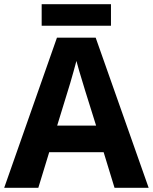

<svg xmlns="http://www.w3.org/2000/svg" viewBox="-20 -897 730 917"><path d="M527 0 475 -170H215L163 0H0L252 -717H437L690 0ZM387 -463Q382 -480 374 -506Q366 -532 358 -559Q350 -586 345 -606Q340 -586 331.5 -556.5Q323 -527 315.5 -500.5Q308 -474 304 -463L253 -297H439ZM510 -877V-774H179V-877Z"/></svg>

Font: Noto Sans Gurmukhi
Style: Regular
Weight: 400
Designer: Jelle Bosma - Monotype Design Team
Foundry: Monotype Imaging Inc.
Version: Version 2.003